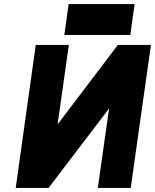

<svg xmlns="http://www.w3.org/2000/svg" viewBox="-20 -920 759 940"><path d="M719 -700 620 0H459L514 -389L218 0H57L155 -700H317L262 -311L557 -700ZM295 -749H618L639 -900H316Z"/></svg>

Font: Unageo
Style: Black-Italic
Weight: 900
Designer: Richard Sepsi
Foundry: Richard Sepsi
Version: Version 2.000